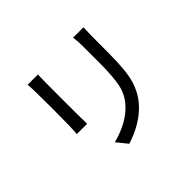

<svg xmlns="http://www.w3.org/2000/svg" viewBox="-161 -1020 1323 1323"><g transform="rotate(-45 500.0 -358.5)"><path d="M430 37 367 -41Q519 -81 598 -169Q649 -225 664 -299Q679 -373 679 -510V-664Q679 -715 673 -754H774Q771 -714 771 -506Q771 -330 745.5 -248Q720 -166 668 -108Q583 -12 430 37ZM322 -266H221Q227 -300 227 -509Q227 -712 222 -746H322Q320 -697 320 -508Q320 -312 322 -266Z"/></g></svg>

Font: LXGW 975 Gothic SC
Style: Regular
Weight: 400
Version: Version 2.01;February 25, 2021